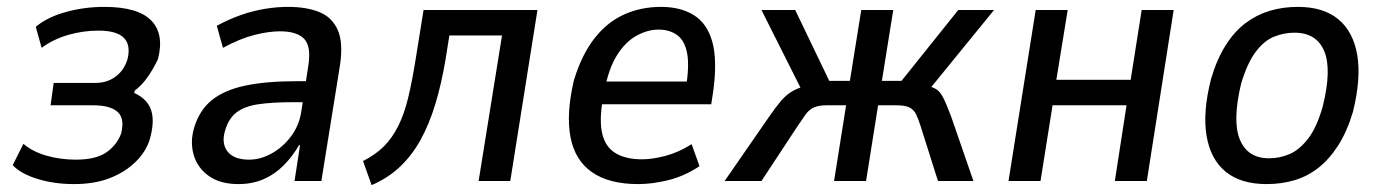

<svg xmlns="http://www.w3.org/2000/svg" viewBox="-20 -526 4017 558"><path d="M195 9Q138 9 89 -6Q40 -21 17 -46L48 -108Q75 -85 115.5 -73.5Q156 -62 200 -62Q259 -62 289.5 -83.5Q320 -105 332 -138Q343 -182 321.5 -201Q300 -220 250 -220H127L136 -285H257Q291 -285 315.5 -303Q340 -321 350 -352Q361 -394 340.5 -415.5Q320 -437 266 -437Q221 -437 178 -424.5Q135 -412 101 -387L84 -448Q117 -476 171 -491Q225 -506 283 -506Q381 -506 419.5 -466.5Q458 -427 439 -354Q433 -341 423.5 -324.5Q414 -308 401.5 -292Q389 -276 372 -263L370 -256Q409 -238 419.5 -205Q430 -172 415 -120Q404 -85 374 -55.5Q344 -26 299.5 -8.5Q255 9 195 9Z M673 9Q620 9 587 -14.5Q554 -38 543 -75.5Q532 -113 544 -154Q559 -205 595 -234.5Q631 -264 692 -277Q753 -290 842 -290H885L876 -229H832Q771 -229 730.5 -223Q690 -217 667 -199Q644 -181 634 -146Q623 -109 641.5 -85.5Q660 -62 704 -62Q737 -62 769.5 -80Q802 -98 826 -130Q850 -162 856 -204L876 -335Q885 -391 864 -413Q843 -435 794 -435Q761 -435 719.5 -424.5Q678 -414 628 -387L610 -451Q647 -471 682 -483Q717 -495 751 -500.5Q785 -506 817 -506Q871 -506 908 -491Q945 -476 961.5 -439Q978 -402 968 -336L914 0H836L852 -104H849Q830 -71 804 -45Q778 -19 745.5 -5Q713 9 673 9Z M1060 12 1035 -58Q1071 -76 1095.5 -100.5Q1120 -125 1137.5 -160Q1155 -195 1166.5 -243Q1178 -291 1188 -354L1211 -497H1542L1463 0H1371L1439 -423H1286L1275 -354Q1263 -282 1245 -223Q1227 -164 1202 -119Q1177 -74 1142 -41Q1107 -8 1060 12Z M1835 9Q1750 9 1700.5 -25.5Q1651 -60 1638 -127.5Q1625 -195 1648 -293Q1671 -368 1708 -415Q1745 -462 1794 -484Q1843 -506 1901 -506Q1958 -506 1996.5 -482Q2035 -458 2050 -405Q2065 -352 2053 -262L2047 -223H1712L1723 -289H1993L1973 -267Q1984 -334 1977 -371Q1970 -408 1948 -424Q1926 -440 1894 -440Q1862 -440 1829.5 -422Q1797 -404 1772.5 -364.5Q1748 -325 1736 -259L1732 -238Q1721 -175 1730.5 -136.5Q1740 -98 1769.5 -80.5Q1799 -63 1846 -63Q1876 -63 1914 -73Q1952 -83 1990 -107L2013 -43Q1969 -14 1922.5 -2.5Q1876 9 1835 9Z M2086 0 2214 -185Q2234 -214 2250 -233Q2266 -252 2287.5 -263.5Q2309 -275 2344 -280L2315 -254L2193 -497H2291L2390 -291H2450L2483 -497H2576L2543 -291H2600L2765 -497H2869L2671 -254L2664 -280Q2689 -274 2700.5 -267Q2712 -260 2721 -242.5Q2730 -225 2744 -188L2809 0H2706L2656 -158Q2649 -180 2642.5 -193.5Q2636 -207 2623.5 -213.5Q2611 -220 2584 -220H2532L2497 0H2404L2439 -220H2383Q2359 -220 2345 -213.5Q2331 -207 2321 -193Q2311 -179 2297 -158L2193 0Z M2911 0 2990 -497H3083L3050 -294H3266L3298 -497H3391L3313 0H3220L3254 -220H3039L3004 0Z M3661 9Q3586 9 3542 -27Q3498 -63 3486.5 -132Q3475 -201 3500 -298Q3517 -355 3542.5 -395Q3568 -435 3600 -459Q3632 -483 3670 -494.5Q3708 -506 3752 -506Q3826 -506 3869.5 -470Q3913 -434 3924.5 -366Q3936 -298 3912 -201Q3895 -144 3869.5 -104Q3844 -64 3812.5 -39Q3781 -14 3743 -2.5Q3705 9 3661 9ZM3668 -66Q3700 -66 3728.5 -78.5Q3757 -91 3782 -123.5Q3807 -156 3824 -216Q3851 -324 3828.5 -377.5Q3806 -431 3742 -431Q3712 -431 3683 -419.5Q3654 -408 3629.5 -375.5Q3605 -343 3587 -283Q3561 -174 3583.5 -120Q3606 -66 3668 -66Z"/></svg>

Font: Nunito Sans 7pt Condensed Medium
Style: Italic
Weight: 500
Width: 3
Italic angle: -9°
Designer: Vernon Adams
Foundry: Vernon Adams
Version: Version 3.101;gftools[0.9.27]